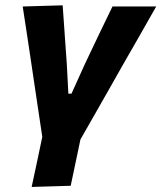

<svg xmlns="http://www.w3.org/2000/svg" viewBox="-20 -524 622 740"><path d="M102 196.5Q112.5 148.5 122.5 101Q132.5 53.5 143 3.5Q136 -43 128.5 -93Q121 -142.5 114 -190.5L101 -278Q92.5 -332 84.5 -388L67.5 -499L221.5 -503.5Q225.5 -445 229.5 -390Q233.5 -335 237.5 -276.5L243.5 -163H255.5L308 -279Q335 -336.5 361.5 -391.5Q388 -446.5 413.5 -499H582Q549.5 -442.5 517.5 -385.5Q485 -328.5 453 -273L401.5 -182Q373 -132.5 346 -84.5Q318.5 -36 290 13.5Q280.5 59.5 271.2 103.2Q262 147 252.5 192Z"/></svg>

Font: Heraclito
Style: Bold Italic
Weight: 700
Italic angle: -12°
Designer: Kostas Bartsokas (font) & Cristiano Sobral (main changes)
Foundry: Kostas Bartsokas (font) & Cristiano Sobral (main changes)
Version: Version 1.00;July 8, 2020;FontCreator 13.0.0.2655 64-bit